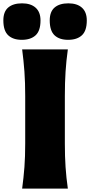

<svg xmlns="http://www.w3.org/2000/svg" viewBox="-70 -1108 530 1128"><path d="M60.1 0Q68.8 -64.9 73.5 -126.2Q78.1 -187.5 78.1 -265.1V-543.9Q78.1 -624 73.5 -687.5Q68.8 -751 60.1 -817.9H328.6Q319.3 -751 315.2 -687.5Q311 -624 311 -543.9V-265.1Q311 -187.5 315.2 -126.2Q319.3 -64.9 328.6 0ZM330.1 -874Q278.8 -874 250.5 -900.6Q222.2 -927.2 222.2 -988.3Q222.2 -1039.6 251 -1064Q279.8 -1088.4 331.5 -1088.4Q383.3 -1088.4 411.6 -1062.7Q439.9 -1037.1 439.9 -987.8Q439.9 -927.2 411.1 -900.6Q382.3 -874 330.1 -874ZM58.1 -874Q6.8 -874 -21.7 -900.6Q-50.3 -927.2 -50.3 -988.3Q-50.3 -1039.6 -21.5 -1064Q7.3 -1088.4 59.6 -1088.4Q110.8 -1088.4 139.4 -1062.7Q168 -1037.1 168 -987.8Q168 -927.2 139.2 -900.6Q110.4 -874 58.1 -874Z"/></svg>

Font: Pinar DS4-ExtraBold
Style: Regular
Weight: 800
Designer: Amin Abedi
Version: Version 2.000